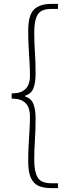

<svg xmlns="http://www.w3.org/2000/svg" viewBox="-20 -800 339 987"><path d="M244 167Q205 167 178.5 155.5Q152 144 138.5 114Q125 84 125 29Q125 -12 127 -50.5Q129 -89 131.5 -126.5Q134 -164 134 -202Q134 -226 126.5 -246.5Q119 -267 99 -280Q79 -293 40 -293V-320Q79 -320 99 -333Q119 -346 126.5 -366Q134 -386 134 -408Q134 -448 131.5 -485.5Q129 -523 127 -561.5Q125 -600 125 -640Q125 -723 155 -751.5Q185 -780 244 -780H278V-754H243Q191 -754 173.5 -724.5Q156 -695 156 -636Q156 -581 159.5 -531.5Q163 -482 163 -421Q163 -375 152 -346.5Q141 -318 109 -308V-304Q141 -294 152 -265Q163 -236 163 -191Q163 -130 159.5 -80Q156 -30 156 24Q156 82 173.5 112Q191 142 243 142H278V167Z"/></svg>

Font: Noto Sans JP
Style: Regular
Weight: 100
Designer: Ryoko NISHIZUKA 西塚涼子 (kana, bopomofo & ideographs); Paul D. Hunt (Latin, Greek & Cyrillic); Sandoll Communications 산돌커뮤니
Foundry: Adobe
Version: Version 2.004;hotconv 1.0.118;makeotfexe 2.5.65603